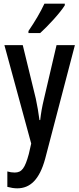

<svg xmlns="http://www.w3.org/2000/svg" viewBox="-20 -786 431 1046"><path d="M333 -757V-766H222C201 -721 172 -671 135 -617V-606H199C241 -644 308 -716 333 -757ZM4 -540 150 -4 137 53C116 130 99 154 60 154C47 154 33 152 20 148V232C39 237 56 240 74 240C144 240 195 193 226 79L388 -540H288L220 -249C209 -204 203 -168 199 -132H195C190 -172 183 -211 175 -249L104 -540Z"/></svg>

Font: Noto Sans Gujarati ExtraCondensed Medium
Style: Regular
Weight: 500
Width: 2
Designer: Jelle Bosma - Monotype Design Team, Universal Thirst
Foundry: Monotype Imaging Inc.
Version: Version 2.106